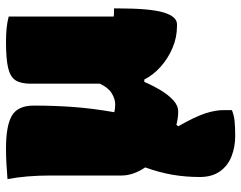

<svg xmlns="http://www.w3.org/2000/svg" viewBox="-102 -498 804 640"><g transform="rotate(-90 300.0 -178.0)"><path d="M125 -560Q202 -560 235 -540Q268 -520 268 -468V-464Q268 -400 263.5 -337Q259 -274 246 -199Q258 -196 272 -196Q290 -196 309 -207.5Q328 -219 341 -247V-477Q341 -511 352.5 -528.5Q364 -546 394 -553Q424 -560 480 -560Q505 -560 525.5 -558Q546 -556 565 -551V-201Q571 -200 580 -200H592V-187Q592 -80 578.5 -35Q565 10 539 10H534Q495 10 460 -5Q425 -20 397.5 -44.5Q370 -69 355 -99H347Q335 -71 319.5 -45Q304 -19 286 -2.5Q268 14 248 14Q227 14 204 8L199 14Q231 70 242 104Q253 138 253 165V193Q236 200 216 202Q196 204 166 204Q131 204 99.5 192Q68 180 49 153.5Q30 127 30 86Q30 39 37.5 -5Q45 -49 62 -96Q49 -115 42 -135Q35 -155 35 -174V-410Q35 -492 23 -555Q48 -557 73 -558.5Q98 -560 125 -560Z"/></g></svg>

Font: Recursive Sn Csl St XBk
Style: Regular
Weight: 1000
Version: Version 1.079;hotconv 1.0.112;makeotfexe 2.5.65598; ttfautoh